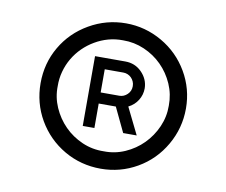

<svg xmlns="http://www.w3.org/2000/svg" viewBox="-62 -880 775 657"><g transform="rotate(10 325.5 -551.5)"><path d="M578 -552Q578 -484 544 -425Q510 -366 452 -332.5Q394 -299 326 -299Q257 -299 199 -332.5Q140.5 -366.5 106.5 -425Q73 -483 73 -552Q73 -621 106.5 -678.5Q140 -736 199 -770Q258 -804 326 -804Q393 -804 452 -770Q510 -736.5 544 -678.5Q578 -620.5 578 -552ZM132.5 -552Q131.5 -513.5 147 -478.2Q162.5 -443 189 -416.2Q215.5 -389.5 251 -374Q286.5 -358.5 326 -359.5Q364.5 -358.5 399.8 -374Q435 -389.5 461.5 -416.2Q488 -443 503.5 -478.2Q519 -513.5 518.5 -552Q519 -591.5 503.5 -626.8Q488 -662 461.5 -688.5Q435 -715 399.8 -730.2Q364.5 -745.5 326 -745Q299.5 -745.5 275 -738.8Q250.5 -732 228.8 -719.2Q207 -706.5 189 -688.8Q171 -671 158.2 -649.2Q145.5 -627.5 138.8 -602.8Q132 -578 132.5 -552ZM346 -675Q379.5 -675 402.5 -652Q426.5 -628 427 -596Q427 -573.5 415.2 -554.5Q403.5 -535.5 382.5 -525L428 -432.5H381L340.5 -517.5H281V-432.5H240.5V-675ZM281 -556H346Q361.5 -556 373.5 -567.5Q385.5 -579 385.5 -596Q385.5 -605 382.2 -612.2Q379 -619.5 373.5 -625Q368 -630.5 360.8 -633.5Q353.5 -636.5 346 -636.5H281Z"/></g></svg>

Font: Russisch Sans
Style: Regular
Weight: 400
Designer: Michael Sharanda (font) & Cristiano Sobral (main changes)
Foundry: Michael Sharanda
Version: Version 2.00;October 25, 2020;FontCreator 13.0.0.2681 64-bit